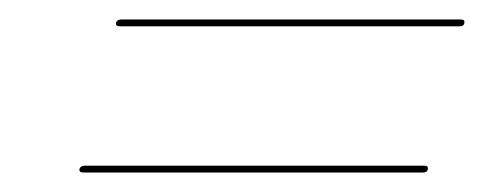

<svg xmlns="http://www.w3.org/2000/svg" viewBox="-20 -442 497 197"><path d="M99 -418.5Q100 -422 104.5 -422H453Q457 -422 456.5 -418.5Q456 -415 451.5 -415H103Q98.5 -415 99 -418.5ZM61.5 -268.5Q62.5 -272 67 -272H415.5Q419.5 -272 419 -268.5Q418.5 -265 414 -265H65.5Q61 -265 61.5 -268.5Z"/></svg>

Font: Fraunces 144pt S000
Style: Italic
Weight: 400
Italic angle: -16°
Version: Version 1.000; ttfautohint (v1.8.3)